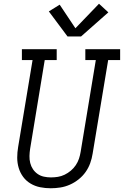

<svg xmlns="http://www.w3.org/2000/svg" viewBox="-20 -998 662 1026"><path d="M251 8Q222 8 194.5 2.5Q167 -3 143.5 -17Q120 -31 104 -52.5Q88 -74 80 -100.5Q72 -127 72 -155.5Q72 -184 77 -213L154 -677H97V-735H283V-677H219L141 -203Q138 -184 137.5 -164.5Q137 -145 141.5 -127Q146 -109 156 -94Q166 -79 181 -68.5Q196 -58 214.5 -54Q233 -50 252 -50Q271 -50 289.5 -53Q308 -56 325.5 -64.5Q343 -73 358.5 -86Q374 -99 385 -115.5Q396 -132 402 -150Q408 -168 411 -187L492 -677H436V-735H622V-677H558L475 -177Q471 -151 462 -126Q453 -101 437.5 -79Q422 -57 400 -39.5Q378 -22 353 -11Q328 0 302 4Q276 8 251 8ZM341 -803 241 -937 299 -973 383 -847 509 -978 559 -932 413 -803Z"/></svg>

Font: Iosevka Slab Light Extended
Style: Italic
Weight: 300
Width: 7
Italic angle: -9°
Monospace: yes
Designer: Belleve Invis
Foundry: Belleve Invis
Version: Version 11.1.0; ttfautohint (v1.8.3)